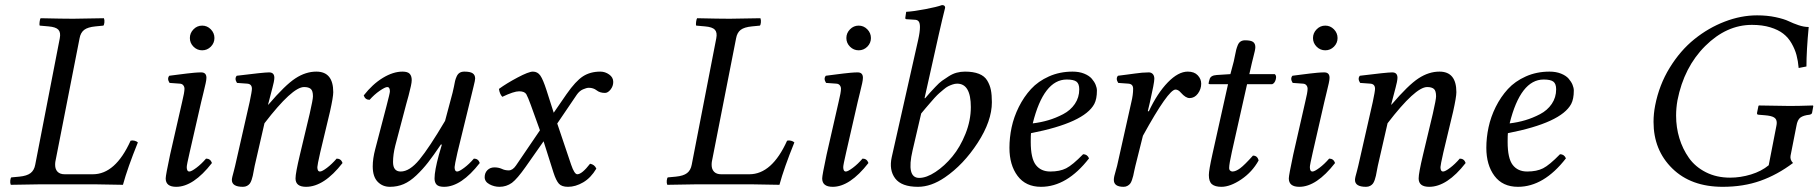

<svg xmlns="http://www.w3.org/2000/svg" viewBox="-20 -718 7084 748"><path d="M117.2 -76.2 212.9 -568.8Q217.3 -591.3 207.5 -602.1Q197.8 -612.8 168.9 -615.2L134.8 -618.2Q132.8 -622.1 134.3 -632.8Q135.7 -643.6 138.2 -647Q226.1 -645 265.1 -645Q294.9 -645 384.8 -647Q387.7 -640.1 386.7 -630.6Q385.7 -621.1 382.8 -618.2L352.1 -615.2Q321.8 -612.3 307.9 -601.6Q293.9 -590.8 290 -568.8L195.8 -88.9Q194.8 -84 194.8 -75.7Q194.8 -58.6 204.3 -48.8Q213.9 -39.1 231.9 -39.1H341.8Q429.7 -39.1 488.8 -169.9Q496.1 -171.9 504.4 -169.7Q512.7 -167.5 517.1 -163.1Q476.6 -63 459 2Q371.1 0 345.2 0H142.1Q111.8 0 22 2Q19 -4.9 20 -14.4Q21 -23.9 23.9 -26.9L55.2 -29.8Q85 -32.7 99.1 -43.7Q113.3 -54.7 117.2 -76.2Z M733.9 -536.1Q719.7 -550.3 719.7 -569.8Q719.7 -589.4 733.9 -603.8Q748 -618.2 767.6 -618.2Q787.1 -618.2 801.3 -603.8Q815.4 -589.4 815.4 -569.8Q815.4 -550.3 801.3 -536.1Q787.1 -522 767.6 -522Q748 -522 733.9 -536.1ZM763.7 -320.3 718.8 -124Q707.5 -75.2 707.5 -66.9Q707.5 -49.8 717.8 -49.8Q725.6 -49.8 744.9 -64.2Q764.2 -78.6 782.7 -100.1Q799.8 -100.1 805.7 -83Q733.4 9.8 666.5 9.8Q625.5 9.8 625.5 -22.9Q625.5 -34.7 642.6 -115.2L689.5 -320.8Q698.7 -358.4 698.7 -372.1Q698.7 -379.9 694.1 -385.7Q689.5 -391.6 680.7 -392.1L640.6 -395Q629.9 -411.6 639.6 -422.9L672.9 -427.2L708 -431.6Q720.2 -433.1 736.3 -434.6Q752.4 -436 763.7 -436Q784.2 -436 784.2 -415Q784.2 -407.2 781.2 -393.6Q778.3 -379.9 772.5 -356.4Q766.6 -333 763.7 -320.3Z M1227.5 -124Q1216.3 -74.2 1216.3 -66.9Q1216.3 -49.8 1226.6 -49.8Q1234.9 -49.8 1253.9 -64.2Q1272.9 -78.6 1291.5 -100.1Q1308.6 -100.1 1314.5 -83Q1242.2 9.8 1172.4 9.8Q1131.3 9.8 1131.3 -22.9Q1131.3 -43.5 1148.4 -115.2L1186.5 -274.9Q1199.2 -330.6 1199.2 -342.8Q1199.2 -364.3 1190.7 -371.6Q1182.1 -378.9 1164.6 -378.9Q1118.7 -378.9 1010.3 -237.8L972.2 -71.8Q970.7 -64.9 968.5 -52.7Q966.3 -40.5 964.8 -33.4Q963.4 -26.4 960.2 -17.1Q957 -7.8 953.1 -2.7Q949.2 2.4 942.4 6.1Q935.5 9.8 926.3 9.8Q883.3 9.8 883.3 -17.1Q883.3 -21.5 885.3 -30Q887.2 -38.6 891.1 -52.2L896 -71.8L952.6 -320.8Q961.4 -362.3 961.4 -372.1Q961.4 -390.6 943.4 -392.1L903.3 -395Q892.6 -411.6 902.3 -422.9Q1007.8 -436 1028.3 -436Q1048.8 -436 1048.8 -415Q1048.8 -409.2 1046.6 -397.9Q1044.4 -386.7 1041.5 -376.5L1034.2 -348.6Q1029.3 -330.6 1026.9 -320.3L1024.4 -311L1025.4 -310.1Q1090.8 -386.7 1130.9 -412.8Q1170.9 -439 1212.4 -439Q1278.3 -439 1278.3 -358.9Q1278.3 -340.3 1265.6 -283.2Z M1817.9 -352.1 1762.2 -124Q1751 -74.2 1751 -66.9Q1751 -49.8 1761.2 -49.8Q1769 -49.8 1788.3 -64.2Q1807.6 -78.6 1826.2 -100.1Q1843.3 -100.1 1849.1 -83Q1776.9 9.8 1710 9.8Q1689 9.8 1680.9 1.2Q1672.9 -7.3 1672.9 -22.9Q1672.9 -52.7 1689.9 -115.2L1701.2 -153.8L1698.2 -155.8Q1668.5 -111.8 1647.7 -85.2Q1627 -58.6 1602.1 -34.9Q1577.1 -11.2 1552.5 -0.7Q1527.8 9.8 1499 9.8Q1470.2 9.8 1451.2 -10Q1432.1 -29.8 1432.1 -69.8Q1432.1 -100.1 1441.9 -137.2L1485.8 -305.2Q1499 -355.5 1499 -361.8Q1499 -378.9 1488.8 -378.9Q1480.5 -378.9 1459.2 -364.3Q1438 -349.6 1419.9 -329.1Q1402.8 -329.1 1397 -346.2Q1431.2 -390.1 1471.4 -414.6Q1511.7 -439 1547.9 -439Q1568.4 -439 1576.2 -430.4Q1584 -421.9 1584 -405.8Q1584 -397.5 1580.8 -382.8Q1577.6 -368.2 1571.8 -345.7L1563 -314L1520 -150.9Q1511.2 -116.2 1511.2 -86.9Q1511.2 -49.8 1541 -49.8Q1575.7 -49.8 1613.8 -95.9Q1651.9 -142.1 1713.9 -247.1L1743.2 -356.9Q1745.6 -365.2 1748.3 -379.6Q1751 -394 1752.9 -402.6Q1754.9 -411.1 1759.3 -420.7Q1763.7 -430.2 1771 -434.6Q1778.3 -439 1789.1 -439Q1812 -439 1821.5 -432.4Q1831.1 -425.8 1831.1 -412.1Q1831.1 -405.3 1825 -381.3Q1818.8 -357.4 1817.9 -352.1Z M2047.9 -309.1Q2037.1 -338.9 2030.3 -351.1Q2023.4 -362.3 2002.4 -362.3Q1981.9 -362.3 1937 -340.8Q1926.8 -351.1 1923.8 -371.6Q1953.1 -393.1 1996.3 -416Q2039.6 -439 2056.2 -439Q2074.2 -439 2085 -423.6Q2095.7 -408.2 2108.9 -367.2L2137.2 -278.8L2187 -351.1Q2222.7 -402.3 2251.2 -420.7Q2279.8 -439 2318.8 -439Q2337.4 -439 2353.3 -427.7Q2369.1 -416.5 2369.1 -398.9Q2369.1 -382.3 2358.6 -369.1Q2348.1 -356 2336.9 -356Q2316.9 -356 2304.2 -366.2Q2291.5 -376 2273.9 -376Q2265.1 -376 2251.2 -369.9Q2237.3 -363.8 2227.1 -349.1L2150.9 -236.8L2205.1 -76.2Q2217.8 -39.1 2229 -39.1Q2247.1 -39.1 2278.8 -80.1Q2296.4 -77.1 2303.2 -61Q2281.7 -24.9 2252 -7.6Q2222.2 9.8 2192.9 9.8Q2168.5 9.8 2157.5 -2.2Q2146.5 -14.2 2136.2 -45.9L2097.7 -167.5L2027.8 -67.9Q1995.1 -21.5 1974.6 -5.9Q1952.6 9.8 1925.8 9.8Q1905.3 9.8 1886.7 -0.2Q1868.2 -10.3 1868.2 -27.8Q1868.2 -44.4 1878.9 -55.2Q1889.6 -65.9 1906.2 -65.9Q1921.9 -65.9 1935.1 -60.1Q1946.8 -54.2 1961.9 -54.2Q1977.1 -54.2 1990.2 -73.2L2083.5 -210.4Z M2674.8 -76.2 2770.5 -568.8Q2774.9 -591.3 2765.1 -602.1Q2755.4 -612.8 2726.6 -615.2L2692.4 -618.2Q2690.4 -622.1 2691.9 -632.8Q2693.4 -643.6 2695.8 -647Q2783.7 -645 2822.8 -645Q2852.5 -645 2942.4 -647Q2945.3 -640.1 2944.3 -630.6Q2943.4 -621.1 2940.4 -618.2L2909.7 -615.2Q2879.4 -612.3 2865.5 -601.6Q2851.6 -590.8 2847.7 -568.8L2753.4 -88.9Q2752.4 -84 2752.4 -75.7Q2752.4 -58.6 2762 -48.8Q2771.5 -39.1 2789.6 -39.1H2899.4Q2987.3 -39.1 3046.4 -169.9Q3053.7 -171.9 3062 -169.7Q3070.3 -167.5 3074.7 -163.1Q3034.2 -63 3016.6 2Q2928.7 0 2902.8 0H2699.7Q2669.4 0 2579.6 2Q2576.7 -4.9 2577.6 -14.4Q2578.6 -23.9 2581.5 -26.9L2612.8 -29.8Q2642.6 -32.7 2656.7 -43.7Q2670.9 -54.7 2674.8 -76.2Z M3291.5 -536.1Q3277.3 -550.3 3277.3 -569.8Q3277.3 -589.4 3291.5 -603.8Q3305.7 -618.2 3325.2 -618.2Q3344.7 -618.2 3358.9 -603.8Q3373 -589.4 3373 -569.8Q3373 -550.3 3358.9 -536.1Q3344.7 -522 3325.2 -522Q3305.7 -522 3291.5 -536.1ZM3321.3 -320.3 3276.4 -124Q3265.1 -75.2 3265.1 -66.9Q3265.1 -49.8 3275.4 -49.8Q3283.2 -49.8 3302.5 -64.2Q3321.8 -78.6 3340.3 -100.1Q3357.4 -100.1 3363.3 -83Q3291 9.8 3224.1 9.8Q3183.1 9.8 3183.1 -22.9Q3183.1 -34.7 3200.2 -115.2L3247.1 -320.8Q3256.3 -358.4 3256.3 -372.1Q3256.3 -379.9 3251.7 -385.7Q3247.1 -391.6 3238.3 -392.1L3198.2 -395Q3187.5 -411.6 3197.3 -422.9L3230.5 -427.2L3265.6 -431.6Q3277.8 -433.1 3293.9 -434.6Q3310.1 -436 3321.3 -436Q3341.8 -436 3341.8 -415Q3341.8 -407.2 3338.9 -393.6Q3335.9 -379.9 3330.1 -356.4Q3324.2 -333 3321.3 -320.3Z M3637.2 -583 3582 -335.9 3584 -335 3603.5 -357.4 3624 -379.4Q3639.6 -396 3649.7 -403.1Q3659.7 -410.2 3675.5 -420.4Q3691.4 -430.7 3707 -434.8Q3722.7 -439 3739.3 -439Q3772 -439 3793.7 -430.4Q3815.4 -421.9 3825.9 -404.5Q3836.4 -387.2 3840.3 -367.7Q3844.2 -348.1 3844.2 -319.8Q3844.2 -246.6 3788.8 -161.4Q3733.4 -76.2 3661.1 -26.9Q3607.4 9.8 3556.2 9.8Q3492.2 9.8 3467.5 -22.9Q3442.9 -55.7 3454.1 -106L3557.1 -563Q3564 -593.8 3564 -612.8Q3564 -628.4 3558.8 -634.8Q3553.7 -641.1 3543 -641.1L3512.2 -643.1Q3506.8 -643.1 3506.8 -647.9L3510.3 -671.9Q3541 -673.8 3585.4 -682.4Q3629.9 -690.9 3649.9 -698.2Q3662.1 -698.2 3662.1 -688Q3651.9 -647.9 3637.2 -583ZM3762.2 -300.8Q3762.2 -392.1 3709 -392.1Q3700.2 -392.1 3690.9 -388.9Q3681.6 -385.7 3673.8 -381.8Q3666 -377.9 3655.8 -369.1L3639.2 -355Q3632.3 -349.1 3620.6 -336.4L3604 -317.4L3585.9 -296.4L3568.8 -275.9L3535.2 -131.8Q3510.3 -24.9 3561 -24.9Q3589.4 -24.9 3624.5 -48.1Q3659.7 -71.3 3690.2 -108.2Q3720.7 -145 3741.5 -197Q3762.2 -249 3762.2 -300.8Z M4184.6 -370.1Q4184.6 -391.6 4173.8 -399.9Q4163.1 -408.2 4135.7 -408.2Q4045.9 -408.2 4003.4 -237.3Q4035.6 -241.2 4064.5 -249.8Q4093.3 -258.3 4121.8 -273.2Q4150.4 -288.1 4167.5 -313.2Q4184.6 -338.4 4184.6 -370.1ZM3996.6 -199.2Q3995.6 -191.4 3995.6 -165Q3995.6 -101.1 4015.4 -75.4Q4035.2 -49.8 4071.8 -49.8Q4108.9 -49.8 4133.5 -62.3Q4158.2 -74.7 4199.7 -117.2Q4215.8 -117.2 4222.7 -101.1Q4136.7 9.8 4035.6 9.8Q3976.1 9.8 3944.3 -32.7Q3912.6 -75.2 3912.6 -142.1Q3912.6 -181.6 3921.1 -221.9Q3929.7 -262.2 3949.2 -301.5Q3968.8 -340.8 3996.6 -371.1Q4024.4 -401.4 4066.4 -420.2Q4108.4 -439 4158.7 -439Q4184.1 -439 4203.6 -431.2Q4223.1 -423.3 4233.4 -411.4Q4243.7 -399.4 4248.5 -387.5Q4253.4 -375.5 4253.4 -365.2Q4253.4 -332.5 4243.2 -313Q4204.1 -239.7 3996.6 -199.2Z M4451.7 -285.2 4455.6 -284.2Q4488.8 -355 4529.5 -397Q4570.3 -439 4607.4 -439Q4632.8 -439 4646.2 -424.6Q4659.7 -410.2 4659.7 -392.1Q4659.7 -370.6 4646.7 -353.3Q4633.8 -335.9 4614.3 -335.9Q4599.1 -335.9 4580.6 -356.9Q4570.3 -369.1 4559.6 -369.1Q4531.7 -369.1 4432.6 -189L4403.3 -71.8Q4401.4 -64.9 4398.9 -52.5Q4396.5 -40 4394.8 -33Q4393.1 -25.9 4389.9 -16.6Q4386.7 -7.3 4382.8 -2.4Q4378.9 2.4 4372.3 6.1Q4365.7 9.8 4357.4 9.8Q4319.3 9.8 4319.3 -17.1Q4319.3 -23.9 4321.3 -32.5Q4323.2 -41 4326.7 -52.5Q4330.1 -64 4332 -71.8L4387.7 -320.8Q4394.5 -348.6 4394.5 -372.1Q4394.5 -390.6 4376.5 -392.1L4336.4 -395Q4325.7 -411.6 4335.4 -422.9Q4348.1 -424.3 4369.1 -427.2L4401.9 -431.6Q4414.1 -433.6 4429.2 -434.8Q4444.3 -436 4455.6 -436Q4465.3 -436 4471.2 -429.4Q4477.1 -422.9 4477.1 -411.1Q4477.1 -395.5 4460 -320.3Z M4773.4 -429.2 4786.6 -479Q4788.6 -487.3 4791.3 -501.5Q4793.9 -515.6 4796.1 -524.2Q4798.3 -532.7 4802.2 -542.2Q4806.2 -551.8 4813.2 -556.4Q4820.3 -561 4830.6 -561Q4853.5 -561 4862.1 -554.4Q4870.6 -547.9 4870.6 -534.2Q4870.6 -528.8 4868.4 -518.8Q4866.2 -508.8 4862.3 -493.7Q4858.4 -479.5 4857.4 -474.1L4847.2 -429.2H4946.3Q4954.1 -423.3 4950.2 -408.7Q4946.3 -394 4936.5 -390.1H4838.4L4779.3 -127Q4768.6 -79.1 4768.6 -64Q4768.6 -56.2 4772.9 -53Q4777.3 -49.8 4781.2 -49.8Q4794.4 -49.8 4811.5 -62.5Q4828.6 -75.2 4861.3 -111.8Q4878.9 -111.8 4883.3 -92.8Q4858.4 -47.9 4815.7 -19Q4772.9 9.8 4738.3 9.8Q4713.9 9.8 4701.7 -0.2Q4689.5 -10.3 4689.5 -36.1Q4689.5 -54.7 4703.6 -118.2L4764.2 -390.1H4694.3Q4688.5 -390.1 4688.5 -392.1Q4688.5 -397.5 4692.4 -409.2Q4696.3 -424.3 4720.2 -425.8Z M5109.4 -536.1Q5095.2 -550.3 5095.2 -569.8Q5095.2 -589.4 5109.4 -603.8Q5123.5 -618.2 5143.1 -618.2Q5162.6 -618.2 5176.8 -603.8Q5190.9 -589.4 5190.9 -569.8Q5190.9 -550.3 5176.8 -536.1Q5162.6 -522 5143.1 -522Q5123.5 -522 5109.4 -536.1ZM5139.2 -320.3 5094.2 -124Q5083 -75.2 5083 -66.9Q5083 -49.8 5093.3 -49.8Q5101.1 -49.8 5120.4 -64.2Q5139.6 -78.6 5158.2 -100.1Q5175.3 -100.1 5181.2 -83Q5108.9 9.8 5042 9.8Q5001 9.8 5001 -22.9Q5001 -34.7 5018.1 -115.2L5064.9 -320.8Q5074.2 -358.4 5074.2 -372.1Q5074.2 -379.9 5069.6 -385.7Q5064.9 -391.6 5056.2 -392.1L5016.1 -395Q5005.4 -411.6 5015.1 -422.9L5048.3 -427.2L5083.5 -431.6Q5095.7 -433.1 5111.8 -434.6Q5127.9 -436 5139.2 -436Q5159.7 -436 5159.7 -415Q5159.7 -407.2 5156.7 -393.6Q5153.8 -379.9 5147.9 -356.4Q5142.1 -333 5139.2 -320.3Z M5603 -124Q5591.8 -74.2 5591.8 -66.9Q5591.8 -49.8 5602.1 -49.8Q5610.4 -49.8 5629.4 -64.2Q5648.4 -78.6 5667 -100.1Q5684.1 -100.1 5689.9 -83Q5617.7 9.8 5547.9 9.8Q5506.8 9.8 5506.8 -22.9Q5506.8 -43.5 5523.9 -115.2L5562 -274.9Q5574.7 -330.6 5574.7 -342.8Q5574.7 -364.3 5566.2 -371.6Q5557.6 -378.9 5540 -378.9Q5494.1 -378.9 5385.7 -237.8L5347.7 -71.8Q5346.2 -64.9 5344 -52.7Q5341.8 -40.5 5340.3 -33.4Q5338.9 -26.4 5335.7 -17.1Q5332.5 -7.8 5328.6 -2.7Q5324.7 2.4 5317.9 6.1Q5311 9.8 5301.8 9.8Q5258.8 9.8 5258.8 -17.1Q5258.8 -21.5 5260.7 -30Q5262.7 -38.6 5266.6 -52.2L5271.5 -71.8L5328.1 -320.8Q5336.9 -362.3 5336.9 -372.1Q5336.9 -390.6 5318.8 -392.1L5278.8 -395Q5268.1 -411.6 5277.8 -422.9Q5383.3 -436 5403.8 -436Q5424.3 -436 5424.3 -415Q5424.3 -409.2 5422.1 -397.9Q5419.9 -386.7 5417 -376.5L5409.7 -348.6Q5404.8 -330.6 5402.3 -320.3L5399.9 -311L5400.9 -310.1Q5466.3 -386.7 5506.3 -412.8Q5546.4 -439 5587.9 -439Q5653.8 -439 5653.8 -358.9Q5653.8 -340.3 5641.1 -283.2Z M6042.5 -370.1Q6042.5 -391.6 6031.7 -399.9Q6021 -408.2 5993.7 -408.2Q5903.8 -408.2 5861.3 -237.3Q5893.6 -241.2 5922.4 -249.8Q5951.2 -258.3 5979.7 -273.2Q6008.3 -288.1 6025.4 -313.2Q6042.5 -338.4 6042.5 -370.1ZM5854.5 -199.2Q5853.5 -191.4 5853.5 -165Q5853.5 -101.1 5873.3 -75.4Q5893.1 -49.8 5929.7 -49.8Q5966.8 -49.8 5991.5 -62.3Q6016.1 -74.7 6057.6 -117.2Q6073.7 -117.2 6080.6 -101.1Q5994.6 9.8 5893.6 9.8Q5834 9.8 5802.2 -32.7Q5770.5 -75.2 5770.5 -142.1Q5770.5 -181.6 5779.1 -221.9Q5787.6 -262.2 5807.1 -301.5Q5826.7 -340.8 5854.5 -371.1Q5882.3 -401.4 5924.3 -420.2Q5966.3 -439 6016.6 -439Q6042 -439 6061.5 -431.2Q6081.1 -423.3 6091.3 -411.4Q6101.6 -399.4 6106.4 -387.5Q6111.3 -375.5 6111.3 -365.2Q6111.3 -332.5 6101.1 -313Q6062 -239.7 5854.5 -199.2Z M6825.2 -658.2Q6864.7 -658.2 6897.7 -651.1Q6930.7 -644 6948.2 -635.5Q6965.8 -627 6986.8 -619.9Q7007.8 -612.8 7026.4 -612.8Q7017.6 -520.5 7017.6 -459L6987.3 -453.1Q6984.9 -481 6978.8 -503.7Q6972.7 -526.4 6959.7 -549.1Q6946.8 -571.8 6927.2 -586.9Q6907.7 -602.1 6876.7 -611.6Q6845.7 -621.1 6805.2 -621.1Q6706.1 -621.1 6623.3 -538.8Q6540.5 -456.5 6515.1 -327.1Q6509.8 -297.4 6509.8 -267.6Q6509.8 -221.7 6522.5 -179.7Q6535.2 -137.7 6559.8 -102.8Q6584.5 -67.9 6626 -46.9Q6667.5 -25.9 6720.2 -25.9Q6760.7 -25.9 6801.5 -38.3Q6842.3 -50.8 6870.6 -74.2L6900.4 -227.1Q6901.9 -234.4 6901.9 -239.7Q6901.9 -254.4 6891.1 -260.7Q6880.4 -267.1 6855.5 -269L6831.5 -271Q6823.7 -271 6825.2 -278.8L6830.6 -305.2L6832.5 -307.1Q6922.4 -305.2 6953.6 -305.2Q6984.9 -305.2 7042.5 -307.1L7044.4 -305.2L7039.6 -278.8Q7038.6 -272.9 7029.3 -271Q7005.9 -268.6 6994.1 -260Q6982.4 -251.5 6978.5 -227.1L6955.6 -110.8Q6953.1 -95.2 6965.3 -83Q6904.3 -37.1 6838.4 -13.7Q6772.5 9.8 6691.4 9.8Q6567.9 9.8 6494.9 -61.8Q6421.9 -133.3 6421.9 -243.2Q6421.9 -274.9 6428.2 -307.1Q6443.8 -387.2 6484.9 -454.1Q6526.4 -521.5 6581.1 -565.4Q6635.7 -609.4 6699.2 -633.8Q6762.7 -658.2 6825.2 -658.2Z"/></svg>

Font: Linux Libertine G
Style: Italic
Weight: 400
Italic angle: -12°
Designer: Philipp H. Poll
Foundry: Philipp H. Poll
Version: Version 5.1.3